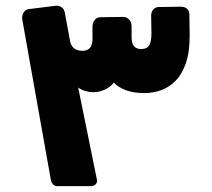

<svg xmlns="http://www.w3.org/2000/svg" viewBox="-20 -633 725 658"><path d="M177 5Q167 5 161.5 -1.5Q156 -8 154 -18L56 -568Q55 -581 61.5 -591Q68 -601 80 -602L169 -613Q181 -615 190.5 -608.5Q200 -602 202 -590L221 -488Q229 -460 260 -459Q277 -458 287 -467.5Q297 -477 297 -501V-541Q297 -555 304.5 -564.5Q312 -574 325 -574L402 -575Q414 -575 422.5 -566Q431 -557 431 -543V-505Q431 -485 439 -475Q447 -465 464 -465Q484 -465 491.5 -478Q499 -491 499 -519L498 -579Q498 -592 505.5 -600.5Q513 -609 525 -609L600 -610Q613 -610 621 -603Q629 -596 629 -583L630 -511Q630 -454 617 -416.5Q604 -379 582 -356.5Q560 -334 532.5 -324Q505 -314 475 -314Q439 -314 412.5 -323.5Q386 -333 370 -350Q360 -336 340.5 -326.5Q321 -317 300 -317Q286 -317 272.5 -321Q259 -325 248 -333L312 -18Q314 -8 308 -1.5Q302 5 290 5Z"/></svg>

Font: Rubik ExtraBold
Style: Regular
Weight: 800
Designer: Hubert and Fischer
Foundry: Hubert and Fischer
Version: Version 2.300;gftools[0.9.30]